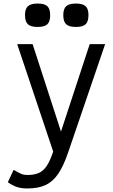

<svg xmlns="http://www.w3.org/2000/svg" viewBox="-20 -867 640 1083"><path d="M134 196Q100 196 76 188Q52 180 24 161L57 91Q86 108 100.5 114Q115 120 134 120Q173 120 199 108.5Q225 97 244 68Q263 39 280 -12L77 -618H164L324 -125L486 -618H573L365 -9Q339 68 309 112.5Q279 157 237.5 176.5Q196 196 134 196ZM408 -715Q370 -715 353.5 -730Q337 -745 337 -782Q337 -817 353.5 -832Q370 -847 408 -847Q447 -847 463 -832Q479 -817 479 -782Q479 -745 463 -730Q447 -715 408 -715ZM192 -715Q154 -715 137.5 -730Q121 -745 121 -782Q121 -817 137.5 -832Q154 -847 192 -847Q231 -847 247 -832Q263 -817 263 -782Q263 -745 247 -730Q231 -715 192 -715Z"/></svg>

Font: Victor Mono Thin Medium
Style: Regular
Weight: 500
Monospace: yes
Version: Version 1.561;gftools[0.9.30]